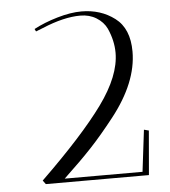

<svg xmlns="http://www.w3.org/2000/svg" viewBox="-50 -711 671 757"><g transform="rotate(-5 286.0 -333.0)"><path d="M300 -666Q376 -666 431.5 -624Q487 -582 487 -491Q487 -369 384 -238Q333 -173 289 -126Q245 -79 177 -15H485L505 -180L524 -175L509 0H101L90 -15Q258 -178 339 -289.5Q420 -401 420 -492Q420 -540 398 -589Q385 -616 357.5 -633Q330 -650 294 -650Q229 -650 143 -614L115 -603L110 -613Q151 -635 204 -650.5Q257 -666 300 -666Z"/></g></svg>

Font: Antic Didone
Style: Regular
Weight: 400
Designer: Santiago Orozco
Foundry: Santiago Orozco
Version: Version 2.001